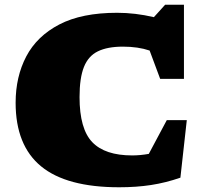

<svg xmlns="http://www.w3.org/2000/svg" viewBox="-20 -776 858 811"><path d="M538.5 -119.5Q572 -119.5 608.5 -126L684.5 -268.5H769L742 -25.5Q680 -4 618 5.5Q556 15 483.5 15Q261 15 153.5 -73.5Q46 -162 46 -342Q46 -452 91 -537.8Q136 -623.5 230.8 -672.8Q325.5 -722 474.5 -722Q551.5 -722 630 -703.5L677.5 -756H757V-443H656.5L612 -562.5Q563 -579 499 -579Q434 -579 393.5 -559.2Q353 -539.5 334.5 -493Q316 -446.5 316 -366Q316 -231.5 369.8 -175.5Q423.5 -119.5 538.5 -119.5Z"/></svg>

Font: Newsreader Caption ExtraBold
Style: Regular
Weight: 800
Designer: Hugues Gentile
Foundry: Production Type
Version: Version 1.001